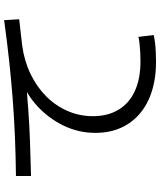

<svg xmlns="http://www.w3.org/2000/svg" viewBox="56 -838 768 920"><g transform="rotate(-90 440.0 -378.0)"><path d="M263.3 -304.4Q263.3 -384.4 297.2 -455.6Q331.1 -526.7 390 -581.7Q448.9 -636.7 526.7 -664.4L534.4 -640Q454.4 -632.2 377.8 -626.7Q301.1 -621.1 222.8 -618.3Q144.4 -615.6 56.7 -613.3V-685.6Q157.8 -686.7 247.8 -690.6Q337.8 -694.4 425 -701.1Q512.2 -707.8 605 -717.8Q697.8 -727.8 803.3 -742.2L807.8 -670Q774.4 -666.7 743.3 -662.8Q712.2 -658.9 681.1 -655.6Q607.8 -645.6 545.6 -615.6Q483.3 -585.6 438.3 -540.6Q393.3 -495.6 368.3 -438.3Q343.3 -381.1 343.3 -316.7Q343.3 -245.6 374.4 -193.9Q405.6 -142.2 464.4 -115.6Q523.3 -88.9 605.6 -88.9Q625.6 -88.9 647.8 -90Q670 -91.1 690.6 -93.3Q711.1 -95.6 723.3 -98.9L732.2 -25.6Q718.9 -22.2 697.2 -19.4Q675.6 -16.7 651.7 -15.6Q627.8 -14.4 604.4 -14.4Q500 -14.4 423.3 -49.4Q346.7 -84.4 305 -150Q263.3 -215.6 263.3 -304.4Z"/></g></svg>

Font: Paperlogy 4 Regular
Style: Regular
Weight: 400
Designer: redesigned by Lee Juim, glyphs from Gmarket Sans & Montserrat
Foundry: PT&
Version: Version 1.001